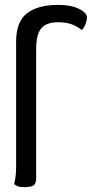

<svg xmlns="http://www.w3.org/2000/svg" viewBox="-20 -758 376 786"><path d="M80 8Q57 8 47.5 2Q38 -4 38 -4Q38 -4 42 -24.5Q46 -45 46 -72V-588Q46 -669 90.5 -703.5Q135 -738 219 -738Q270 -738 303 -722Q336 -706 336 -686Q336 -674 330 -659Q324 -644 315 -635Q293 -652 270.5 -659.5Q248 -667 217 -667Q185 -667 165 -655.5Q145 -644 136.5 -619.5Q128 -595 128 -557V-30Q128 -6 117.5 1Q107 8 80 8Z"/></svg>

Font: Yanone Kaffeesatz
Style: Regular
Weight: 400
Designer: Yanone (Cyrillic: Daniel Pouzeot, Huerta Tipografica, and Cyreal)
Foundry: Yanone
Version: Version 2.003